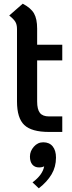

<svg xmlns="http://www.w3.org/2000/svg" viewBox="-20 -712 390 1039"><path d="M181 -385V-163Q181 -120 196 -101Q211 -82 245 -82H317V2H245Q151 2 111.5 -35.5Q72 -73 72 -163V-555Q72 -579 63 -594Q54 -609 30 -628L103 -692Q147 -669 164 -639.5Q181 -610 181 -557V-470H317V-385ZM283 141Q283 191 259 231.5Q235 272 190 307L156 275Q211 234 219 188Q208 194 191 194Q168 194 155 178.5Q142 163 142 135Q142 106 163 82Q184 58 214 58Q247 58 265 80Q283 102 283 141Z"/></svg>

Font: KoHo SemiBold
Style: Regular
Weight: 600
Designer: Cadson Demak & Katatrad Team
Foundry: Cadson Demak Co.,Ltd.
Version: Version 1.000; ttfautohint (v1.6)